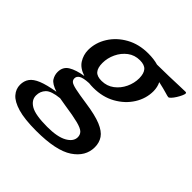

<svg xmlns="http://www.w3.org/2000/svg" viewBox="-260 -688 1084 1084"><g transform="rotate(45 282.0 -146.5)"><path d="M182.5 232Q89.5 232 35.2 216Q-19 200 -42.5 173Q-66 146 -66 112.5Q-66 81.5 -50.2 59.2Q-34.5 37 3.2 21.5Q41 6 107.5 -5Q59.5 -21 46.2 -42.5Q33 -64 33 -88.5Q33 -130.5 66.2 -150.5Q99.5 -170.5 156 -179.5Q108 -195 87.8 -227.2Q67.5 -259.5 67 -298Q67 -357 99.5 -409Q132 -461 189.5 -493Q247 -525 321.5 -525Q367 -525 400.5 -515Q448.5 -515 494.2 -516.5Q540 -518 574.5 -519.2Q609 -520.5 622.5 -520.5Q630.5 -520.5 630.5 -514Q630.5 -507 624.2 -493.2Q618 -479.5 608.8 -464.8Q599.5 -450 590.2 -440Q581 -430 575.5 -430Q570 -430 547.2 -437Q524.5 -444 479.5 -454Q492.5 -428.5 493 -395Q493 -336 460.5 -284.2Q428 -232.5 370.5 -200.2Q313 -168 238.5 -168Q220 -168 203.5 -170Q158 -167.5 141.8 -157.2Q125.5 -147 125.5 -130.5Q125.5 -117.5 135 -109Q144.5 -100.5 176.2 -93.5Q208 -86.5 273.5 -77Q354.5 -65.5 400 -46.8Q445.5 -28 464 -0.8Q482.5 26.5 482.5 63Q482.5 137 411.8 184.5Q341 232 182.5 232ZM245 -228.5Q286.5 -229 318 -252.8Q349.5 -276.5 367 -313.5Q384.5 -350.5 384.5 -390Q384 -428 368 -446.2Q352 -464.5 315.5 -464.5Q273.5 -464.5 242.2 -440.8Q211 -417 193.5 -380Q176 -343 176 -303.5Q176 -265 192 -246.5Q208 -228 245 -228.5ZM40.5 91Q40.5 127.5 78.2 149.8Q116 172 211 172Q291.5 172 333 148.8Q374.5 125.5 374.5 91Q374.5 71 361.2 58Q348 45 309.2 35Q270.5 25 195 14Q169.5 10.5 148 6Q84 12.5 62.2 35.2Q40.5 58 40.5 91Z"/></g></svg>

Font: Newsreader 6pt Medium
Style: Italic
Weight: 500
Italic angle: -17°
Designer: Hugues Gentile
Foundry: Production Type
Version: Version 1.003; ttfautohint (v1.8.3)